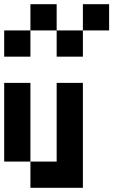

<svg xmlns="http://www.w3.org/2000/svg" viewBox="-20 -895 540 915"><path d="M125 -750V-875H250V-750ZM375 -750V-875H500V-750ZM0 -625V-750H125V-625ZM250 -625V-750H375V-625ZM125 0V-125H0V-500H125V-125H250V-500H375V0Z"/></svg>

Font: Tiny5
Style: Regular
Weight: 400
Designer: Stefan Schmidt
Foundry: Made with Bits'n'Picas by Kreative Software
Version: Version 1.002; ttfautohint (v1.8.4.7-5d5b)